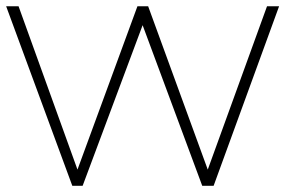

<svg xmlns="http://www.w3.org/2000/svg" viewBox="-22 -599 920 619"><path d="M666.7 0H630L437.8 -517.8L244.4 0H211.1L-2.2 -578.9H37.8L227.8 -52.2L421.1 -578.9H455.6L647.8 -52.2L838.9 -578.9H877.8Z"/></svg>

Font: Paperlogy 2 ExtraLight
Style: Regular
Weight: 250
Designer: redesigned by Lee Juim, glyphs from Gmarket Sans & Montserrat
Foundry: PT&
Version: Version 1.001